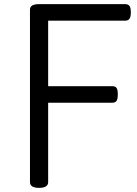

<svg xmlns="http://www.w3.org/2000/svg" viewBox="-20 -895 665 929"><path d="M169 14Q125 14 125 -14V-848Q125 -862 136 -868.5Q147 -875 169 -875H585Q600 -875 606.5 -866.5Q613 -858 613 -835Q613 -813 606.5 -804Q600 -795 585 -795H213V-478H523Q538 -478 544 -469.5Q550 -461 550 -438Q550 -416 544 -407Q538 -398 523 -398H213V-14Q213 0 202 7Q191 14 169 14Z"/></svg>

Font: Playwrite IT Moderna
Style: Regular
Weight: 400
Designer: Veronika Burian, José Scaglione
Foundry: TypeTogether
Version: Version 1.002